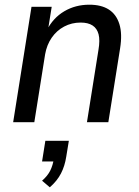

<svg xmlns="http://www.w3.org/2000/svg" viewBox="-20 -520 592 817"><path d="M36 0 114 -491H200L184 -391H179Q206 -444 253.5 -472Q301 -500 360 -500Q411 -500 443 -479.5Q475 -459 488 -417.5Q501 -376 491 -314L441 0H350L399 -308Q406 -349 399.5 -374Q393 -399 374 -411.5Q355 -424 323 -424Q285 -424 253 -407Q221 -390 200 -359.5Q179 -329 172 -289L126 0ZM192 277 159 249Q183 228 194 205.5Q205 183 209 156L224 167H159L173 79H273L262 146Q256 186 239.5 218Q223 250 192 277Z"/></svg>

Font: Nunito Sans 10pt SemiCondensed Medium
Style: Italic
Weight: 500
Width: 4
Italic angle: -9°
Designer: Vernon Adams
Foundry: Vernon Adams
Version: Version 3.101;gftools[0.9.27]